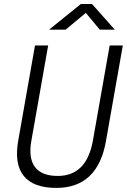

<svg xmlns="http://www.w3.org/2000/svg" viewBox="-20 -918 626 948"><path d="M258.3 9.8Q145 9.8 97.4 -49.1Q49.8 -107.9 69.8 -222.7L152.8 -693.4H217.8L134.8 -222.7Q119.6 -137.2 152.8 -93.3Q186 -49.3 265.1 -49.3Q407.2 -49.3 438.5 -222.7L521.5 -693.4H586.4L503.4 -222.7Q462.9 9.8 258.3 9.8ZM222.2 -771.5 379.4 -898.4H434.1L546.9 -771.5H472.7L403.8 -854.5L304.2 -771.5Z"/></svg>

Font: Cascadia Mono Light
Style: Italic
Weight: 300
Italic angle: -10°
Monospace: yes
Designer: Aaron Bell
Foundry: Saja Typeworks
Version: Version 2404.023; ttfautohint (v1.8.4)